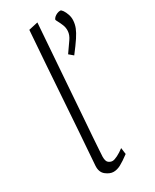

<svg xmlns="http://www.w3.org/2000/svg" viewBox="-185 -748 654 809"><g transform="rotate(-30 142.5 -344.0)"><path d="M114 9Q96 9 77 -6Q58 -21 60 -52Q66 -129 71.5 -209Q77 -289 82.5 -369.5Q88 -450 93.5 -530Q99 -610 105 -687L150 -697Q139 -548 131.5 -443.5Q124 -339 119 -270.5Q114 -202 111 -162Q108 -122 107 -102.5Q106 -83 105.5 -77Q105 -71 105 -69Q105 -47 114 -40Q123 -33 133 -33Q142 -33 158 -41Q174 -49 191 -62L195 -31Q167 -10 149 -0.5Q131 9 114 9ZM215 -499 195 -516Q215 -545 228.5 -564Q242 -583 243 -602Q244 -618 238 -632.5Q232 -647 226.5 -657Q221 -667 221 -669Q223 -675 228.5 -680Q234 -685 242 -688.5Q250 -692 258 -692Q263 -692 269.5 -682.5Q276 -673 281 -658.5Q286 -644 285 -629Q284 -611 277.5 -594.5Q271 -578 256.5 -556Q242 -534 215 -499Z"/></g></svg>

Font: Ancizar Sans Thin
Style: Italic
Weight: 100
Italic angle: -4°
Designer: Cesar Puertas, Viviana Monsalve, Julian Moncada, Julian Prieto, Jose Castro, Mariel Hernandez, Felipe Aragon, Sara Alarc
Version: Version 8.100